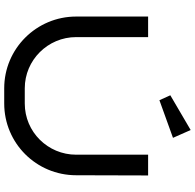

<svg xmlns="http://www.w3.org/2000/svg" viewBox="-27 -920 947 934"><g transform="rotate(90 447.0 -453.5)"><path d="M833 -700H733V-350C733 -212 622 -100 484 -100H410C273 -100 161 -212 161 -350V-700H61V-350C61 -157 217 0 410 0H484C677 0 833 -156 833 -350L834 -700ZM613 -907 444 -808 468 -755 651 -821Z"/></g></svg>

Font: Bruno Ace SC
Style: Regular
Weight: 400
Designer: Astigmatic (AOETI)
Foundry: Astigmatic (AOETI)
Version: Version 1.000